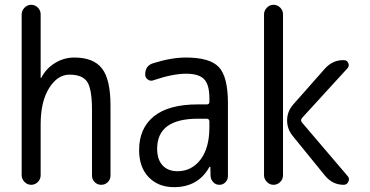

<svg xmlns="http://www.w3.org/2000/svg" viewBox="-20 -770 1540 800"><path d="M70.3 -40V-710Q70.3 -725.6 82 -737.8Q93.8 -750 109.9 -750Q126 -750 137.7 -738.3Q149.4 -726.6 149.4 -710V-446.3Q149.4 -445.3 150.4 -445.3Q152.3 -445.3 152.3 -446.3Q171.9 -484.4 209 -507.3Q246.1 -530.3 290 -530.3Q369.1 -530.3 404.8 -484.9Q440.4 -439.5 440.4 -330.1V-38.1Q440.4 -22.5 429.2 -11.2Q418 0 401.9 0Q385.7 0 374.5 -11.2Q363.3 -22.5 363.3 -38.1V-311.5Q363.3 -399.4 343.3 -429.2Q323.2 -459 269.5 -459Q219.7 -459 184.6 -402.8Q149.4 -346.7 149.4 -252V-40Q149.4 -23.4 137.7 -11.7Q126 0 109.9 0Q93.8 0 82 -12.2Q70.3 -24.4 70.3 -40Z M804.7 -275.4Q634.8 -275.4 634.8 -150.4Q634.8 -105.5 657.2 -81.1Q679.7 -56.6 719.7 -56.6Q778.3 -56.6 815.4 -105Q852.5 -153.3 852.5 -240.2V-263.7Q852.5 -274.4 841.8 -275.4ZM705.1 9.8Q639.6 9.8 599.6 -31.7Q559.6 -73.2 559.6 -144.5Q559.6 -235.4 621.1 -285.2Q682.6 -335 804.7 -335H841.8Q852.5 -335 852.5 -345.7V-360.4Q852.5 -417 830.6 -439.9Q808.6 -462.9 754.9 -462.9Q700.2 -462.9 619.1 -435.5Q607.4 -430.7 596.2 -438.5Q585 -446.3 585 -459Q585 -497.1 619.1 -506.8Q693.4 -530.3 754.9 -530.3Q854.5 -530.3 892.1 -490.2Q929.7 -450.2 929.7 -339.8V-36.1Q929.7 -21.5 919.4 -10.7Q909.2 0 894 0Q878.9 0 868.7 -10.7Q858.4 -21.5 857.4 -36.1L856.4 -74.2Q856.4 -75.2 855.5 -75.2Q853.5 -75.2 852.5 -74.2Q805.7 9.8 705.1 9.8Z M1335 -485.4Q1367.2 -520.5 1413.1 -519.5Q1425.8 -519.5 1431.2 -507.3Q1436.5 -495.1 1427.7 -485.4L1238.3 -278.3Q1231.4 -269.5 1237.3 -260.7L1428.7 -36.1Q1437.5 -26.4 1431.6 -13.2Q1425.8 0 1412.1 0Q1366.2 0 1335 -37.1L1199.2 -204.1Q1175.8 -233.4 1176.3 -269.5Q1176.8 -305.7 1201.2 -334ZM1080.1 -40V-710Q1080.1 -725.6 1091.8 -737.8Q1103.5 -750 1119.6 -750Q1135.7 -750 1147.5 -738.3Q1159.2 -726.6 1159.2 -710V-40Q1159.2 -23.4 1147.5 -11.7Q1135.7 0 1119.6 0Q1103.5 0 1091.8 -12.2Q1080.1 -24.4 1080.1 -40Z"/></svg>

Font: Rounded-X Mgen+ 1m regular
Style: Regular
Weight: 400
Designer: [Source Han Sans]
Ryoko NISHIZUKA  (kana & ideographs); Paul D. Hunt (Latin, Greek & Cyrillic); Wenlong ZHANG  (bopomofo
Version: Version 1.059.20150602